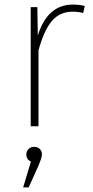

<svg xmlns="http://www.w3.org/2000/svg" viewBox="-20 -551 404 838"><path d="M298 -531Q326 -531 350 -525L343 -494Q324 -500 297 -500Q241 -500 206.5 -459.5Q172 -419 148 -331V0H114V-520H143L145 -396Q187 -531 298 -531ZM129 90Q145 90 154 99.5Q163 109 163 123Q163 138 144 181L105 267H81L115 154Q95 145 95 123Q95 109 104.5 99.5Q114 90 129 90Z"/></svg>

Font: Fira Sans UltraLight
Style: Regular
Weight: 200
Designer: Carrois Corporate & Edenspiekermann AG
Foundry: Carrois Corporate GbR & Edenspiekermann AG
Version: Version 4.106;PS 004.106;hotconv 1.0.70;makeotf.lib2.5.58329